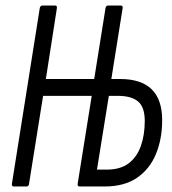

<svg xmlns="http://www.w3.org/2000/svg" viewBox="-20 -675 624 695"><path d="M30 0Q22 0 23 -9L124 -646Q126 -655 134 -655H179Q187 -655 186 -646L146 -389H321L362 -646Q364 -655 371 -655H417Q425 -655 424 -646L383 -389H415Q567 -389 567 -240Q567 -172 544.5 -117.5Q522 -63 476 -31.5Q430 0 359 0H268Q260 0 261 -9L312 -328H136L85 -9Q84 0 76 0ZM331 -61H366Q416 -61 446 -84Q476 -107 490 -147Q504 -187 504 -237Q504 -287 480 -307.5Q456 -328 407 -328H374Z"/></svg>

Font: Sofia Sans Extra Condensed
Style: Italic
Weight: 400
Italic angle: -9°
Designer: Botio Nikoltchev, Ani Petrova
Foundry: lettersoup
Version: Version 4.101; ttfautohint (v1.8.4.7-5d5b)